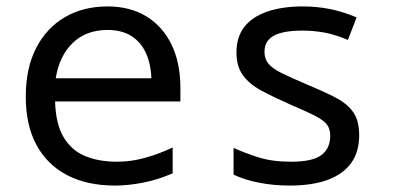

<svg xmlns="http://www.w3.org/2000/svg" viewBox="-20 -566 1240 596"><path d="M337 10Q251 10 189 -22Q127 -54 93.5 -115.5Q60 -177 60 -266Q60 -354 92 -416.5Q124 -479 181 -512.5Q238 -546 314 -546Q384 -546 434.5 -515Q485 -484 512.5 -427.5Q540 -371 540 -292V-251H151Q153 -181 177.5 -140Q202 -99 244.5 -81.5Q287 -64 343 -64Q387 -64 430 -76Q473 -88 516 -108V-28Q470 -8 424 1Q378 10 337 10ZM450 -323Q448 -370 432 -403.5Q416 -437 386.5 -455Q357 -473 314 -473Q247 -473 205.5 -432.5Q164 -392 153 -323Z M879 10Q829 10 783.5 1Q738 -8 705 -24V-107Q740 -91 782.5 -77.5Q825 -64 884 -64Q950 -64 977.5 -84.5Q1005 -105 1005 -144Q1005 -165 995.5 -178.5Q986 -192 959 -206Q932 -220 880 -242Q828 -265 791 -285Q754 -305 734 -332.5Q714 -360 714 -403Q714 -451 738.5 -482.5Q763 -514 809.5 -530Q856 -546 920 -546Q964 -546 1004 -538Q1044 -530 1087 -512L1060 -442Q1020 -459 986.5 -465Q953 -471 920 -471Q858 -471 829.5 -455Q801 -439 801 -405Q801 -383 813.5 -368Q826 -353 854.5 -339Q883 -325 930 -305Q983 -283 1020 -264Q1057 -245 1076 -218.5Q1095 -192 1095 -146Q1095 -95 1070.5 -60.5Q1046 -26 998 -8Q950 10 879 10Z"/></svg>

Font: Noto Sans Mono
Style: Regular
Weight: 400
Designer: Monotype Design Team
Foundry: Monotype Imaging Inc.
Version: Version 2.014